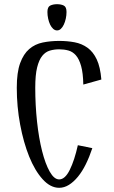

<svg xmlns="http://www.w3.org/2000/svg" viewBox="-20 -880 543 915"><path d="M60 0ZM420 -174Q406 -132 389 -97.5Q372 -63 351.5 -38Q331 -13 308.5 1Q286 15 262 15Q220 15 183 -26Q146 -67 119 -134Q92 -201 76 -286.5Q60 -372 60 -462Q60 -535 76 -579Q92 -623 119.5 -646.5Q147 -670 184 -677.5Q221 -685 262 -685Q301 -685 335.5 -678.5Q370 -672 397 -652.5Q424 -633 441 -597Q458 -561 463 -501L377 -477Q376 -532 366.5 -565.5Q357 -599 341.5 -616.5Q326 -634 305.5 -639.5Q285 -645 262 -645Q239 -645 218 -639Q197 -633 181.5 -614Q166 -595 157 -559Q148 -523 148 -462Q148 -379 156.5 -300.5Q165 -222 180.5 -160.5Q196 -99 217 -62Q238 -25 262 -25Q290 -25 312.5 -70.5Q335 -116 351 -188ZM252 -735Q242 -735 233.5 -742.5Q225 -750 219 -762.5Q213 -775 209.5 -791Q206 -807 206 -823Q206 -847 219.5 -853.5Q233 -860 252 -860Q271 -860 284 -853.5Q297 -847 297 -823Q297 -807 293.5 -791Q290 -775 284 -762.5Q278 -750 270 -742.5Q262 -735 252 -735Z"/></svg>

Font: Combo
Style: Regular
Weight: 400
Designer: Eduardo Rodriguez Tunni
Foundry: Eduardo Rodriguez Tunni
Version: Version 1.001